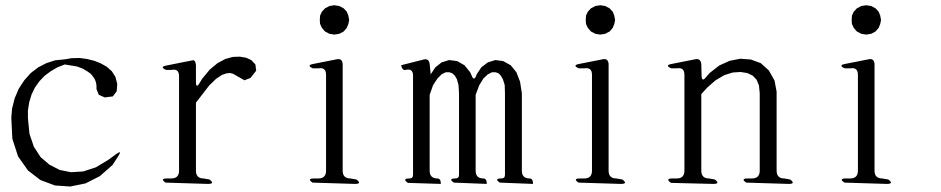

<svg xmlns="http://www.w3.org/2000/svg" viewBox="-20 -716 3540 722"><path d="M417 -136.7Q440.4 -153.3 424.8 -128.9L403.3 -95.7L355.5 -53.7L301.8 -26.4L244.1 -14.6L186.5 -18.6L131.8 -39.1L85 -75.2L47.9 -127.9L26.4 -194.3L22.5 -273.4L25.4 -307.6L35.2 -346.7L50.8 -382.8L71.3 -414.1L95.7 -441.4L124 -462.9L154.3 -478.5L187.5 -489.3L226.6 -493.2L248 -497.1L279.3 -498L307.6 -494.1L335 -487.3L359.4 -477.5L381.8 -464.8L400.4 -448.2L414.1 -426.8L420.9 -400.4L418.9 -373L404.3 -353.5L374 -349.6L351.6 -359.4L342.8 -380.9V-394.5L340.8 -406.2L336.9 -417L330.1 -427.7L321.3 -438.5L307.6 -448.2L291 -458L270.5 -465.8L223.6 -473.6L196.3 -462.9L170.9 -448.2L147.5 -430.7L127.9 -410.2L111.3 -386.7L98.6 -360.4L89.8 -331.1L85 -300.8V-271.5L90.8 -212.9L107.4 -164.1L132.8 -125L166 -96.7L204.1 -77.1L247.1 -68.4L293 -71.3L340.8 -86.9L387.7 -115.2Z M856.4 -438.5 845.7 -441.4 833 -440.4 815.4 -434.6 793 -419.9 766.6 -394.5 716.8 -330.1V-74.2Q716.8 -44.9 746.1 -44.9L767.6 -41Q790 -24.4 761.7 -24.4L602.5 -29.3Q580.1 -44.9 608.4 -44.9H624Q653.3 -44.9 653.3 -74.2V-429.7Q653.3 -459 625 -453.1H604.5Q578.1 -464.8 606.4 -469.7L660.2 -480.5L705.1 -489.3Q714.8 -491.2 716.8 -470.7V-409.2Q716.8 -379.9 731.4 -405.3L740.2 -419.9L768.6 -454.1L797.9 -478.5L827.1 -494.1L855.5 -502L881.8 -502.9L905.3 -499L924.8 -490.2L940.4 -473.6L943.4 -450.2L921.9 -422.9L899.4 -414.1Z M1155.3 -29.3Q1132.8 -44.9 1161.1 -44.9H1176.8Q1206.1 -44.9 1206.1 -74.2V-434.6Q1206.1 -463.9 1177.7 -459H1156.2Q1130.9 -470.7 1158.2 -475.6L1247.1 -493.2Q1266.6 -497.1 1268.6 -475.6V-74.2Q1268.6 -44.9 1297.9 -44.9L1320.3 -41Q1342.8 -24.4 1314.5 -24.4ZM1202.1 -597.7 1190.4 -611.3 1183.6 -626 1182.6 -640.6 1183.6 -657.2 1190.4 -671.9 1202.1 -684.6 1218.8 -693.4 1237.3 -696.3 1255.9 -693.4 1272.5 -684.6 1284.2 -671.9 1290 -657.2 1293 -640.6 1290 -626 1284.2 -611.3 1272.5 -597.7 1255.9 -588.9 1237.3 -585.9 1218.8 -588.9Z M1859.4 -29.3Q1836.9 -44.9 1865.2 -44.9Q1878.9 -44.9 1878.9 -58.6V-365.2L1877.9 -396.5L1871.1 -418L1863.3 -431.6L1854.5 -440.4L1843.8 -444.3H1830.1L1814.5 -436.5L1797.9 -420.9L1782.2 -395.5L1768.6 -359.4V-74.2Q1768.6 -44.9 1797.9 -44.9Q1810.5 -44.9 1810.5 -24.4L1686.5 -29.3Q1664.1 -44.9 1692.4 -44.9Q1706.1 -44.9 1706.1 -58.6V-365.2L1704.1 -396.5L1698.2 -418L1690.4 -431.6L1680.7 -440.4L1669.9 -444.3H1656.2L1640.6 -436.5L1625 -420.9L1608.4 -395.5L1595.7 -359.4V-74.2Q1595.7 -44.9 1625 -44.9Q1637.7 -44.9 1637.7 -24.4L1513.7 -28.3Q1491.2 -44.9 1519.5 -44.9Q1533.2 -44.9 1533.2 -58.6V-431.6Q1533.2 -460 1504.9 -453.1Q1493.2 -450.2 1488.3 -470.7L1573.2 -492.2Q1592.8 -497.1 1595.7 -475.6L1599.6 -436.5L1617.2 -462.9L1640.6 -481.4L1668.9 -490.2L1699.2 -486.3L1726.6 -470.7L1748 -444.3L1752.9 -433.6Q1762.7 -406.2 1772.5 -436.5L1790 -462.9L1814.5 -481.4L1842.8 -490.2L1872.1 -486.3L1900.4 -470.7L1921.9 -444.3L1935.5 -409.2L1942.4 -365.2V-74.2Q1942.4 -44.9 1971.7 -44.9Q1984.4 -44.9 1984.4 -24.4Z M2155.3 -29.3Q2132.8 -44.9 2161.1 -44.9H2176.8Q2206.1 -44.9 2206.1 -74.2V-434.6Q2206.1 -463.9 2177.7 -459H2156.2Q2130.9 -470.7 2158.2 -475.6L2247.1 -493.2Q2266.6 -497.1 2268.6 -475.6V-74.2Q2268.6 -44.9 2297.9 -44.9L2320.3 -41Q2342.8 -24.4 2314.5 -24.4ZM2202.1 -597.7 2190.4 -611.3 2183.6 -626 2182.6 -640.6 2183.6 -657.2 2190.4 -671.9 2202.1 -684.6 2218.8 -693.4 2237.3 -696.3 2255.9 -693.4 2272.5 -684.6 2284.2 -671.9 2290 -657.2 2293 -640.6 2290 -626 2284.2 -611.3 2272.5 -597.7 2255.9 -588.9 2237.3 -585.9 2218.8 -588.9Z M2786.1 -29.3Q2763.7 -44.9 2792 -44.9H2807.6Q2836.9 -44.9 2836.9 -74.2V-365.2L2834 -394.5L2825.2 -416L2810.5 -431.6L2790 -441.4L2764.6 -445.3L2735.4 -443.4L2704.1 -433.6L2670.9 -414.1L2640.6 -387.7L2617.2 -362.3V-74.2Q2617.2 -44.9 2646.5 -44.9L2668 -41Q2690.4 -24.4 2662.1 -24.4L2502.9 -28.3Q2480.5 -44.9 2508.8 -44.9H2524.4Q2553.7 -44.9 2553.7 -74.2V-434.6Q2553.7 -463.9 2525.4 -459H2503.9Q2478.5 -470.7 2505.9 -475.6L2594.7 -493.2Q2614.3 -497.1 2617.2 -475.6L2618.2 -433.6Q2618.2 -404.3 2635.7 -426.8L2648.4 -441.4L2684.6 -469.7L2723.6 -487.3L2763.7 -495.1L2803.7 -492.2L2840.8 -478.5L2871.1 -451.2L2892.6 -413.1L2900.4 -371.1V-74.2Q2900.4 -44.9 2929.7 -44.9L2951.2 -41Q2973.6 -24.4 2945.3 -24.4Z M3155.3 -29.3Q3132.8 -44.9 3161.1 -44.9H3176.8Q3206.1 -44.9 3206.1 -74.2V-434.6Q3206.1 -463.9 3177.7 -459H3156.2Q3130.9 -470.7 3158.2 -475.6L3247.1 -493.2Q3266.6 -497.1 3268.6 -475.6V-74.2Q3268.6 -44.9 3297.9 -44.9L3320.3 -41Q3342.8 -24.4 3314.5 -24.4ZM3202.1 -597.7 3190.4 -611.3 3183.6 -626 3182.6 -640.6 3183.6 -657.2 3190.4 -671.9 3202.1 -684.6 3218.8 -693.4 3237.3 -696.3 3255.9 -693.4 3272.5 -684.6 3284.2 -671.9 3290 -657.2 3293 -640.6 3290 -626 3284.2 -611.3 3272.5 -597.7 3255.9 -588.9 3237.3 -585.9 3218.8 -588.9Z"/></svg>

Font: B2 Hana
Style: Regular
Weight: 500
Version: 2020-08-05; (max)